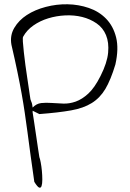

<svg xmlns="http://www.w3.org/2000/svg" viewBox="-20 -806 604 893"><path d="M139.6 40Q128.9 -32.2 121.6 -87.9Q114.3 -143.6 107.9 -190.9Q101.6 -238.3 95.2 -281.2Q88.9 -324.2 80.6 -370.6Q72.3 -417 61 -471.7Q49.8 -526.4 33.2 -597.7Q25.4 -640.6 46.4 -676.3Q67.4 -711.9 105 -736.3Q142.6 -760.7 192.9 -773.9Q243.2 -787.1 294.4 -786.1Q345.7 -785.2 393.1 -769Q440.4 -752.9 473.6 -718.8Q506.8 -684.6 520 -632.3Q533.2 -580.1 516.6 -505.9Q495.1 -434.6 470.2 -392.6Q445.3 -350.6 406.7 -326.7Q368.2 -302.7 310.1 -292.5Q252 -282.2 163.1 -275.4L131.8 -291V-283.2Q133.8 -271.5 138.2 -241.7Q142.6 -211.9 147.5 -179.2Q152.3 -146.5 156.7 -116.7Q161.1 -86.9 163.1 -75.2Q166 -68.4 169.4 -50.3Q172.9 -32.2 174.8 -11.2Q176.8 9.8 176.8 29.3Q176.8 48.8 173.3 59.1Q169.9 69.3 162.1 66.4Q154.3 63.5 139.6 40ZM118.2 -366.2Q120.1 -349.6 121.6 -344.2Q123 -338.9 124.5 -335.9Q126 -333 127.9 -327.1Q129.9 -321.3 131.8 -305.7Q149.4 -324.2 171.9 -326.7Q194.3 -329.1 220.2 -327.1Q246.1 -325.2 274.4 -324.2Q302.7 -323.2 332 -333.5Q361.3 -343.8 390.6 -370.6Q419.9 -397.5 447.3 -452.1Q478.5 -513.7 482.9 -561Q487.3 -608.4 473.1 -642.6Q459 -676.8 429.2 -697.3Q399.4 -717.8 362.3 -727.1Q325.2 -736.3 283.7 -734.4Q242.2 -732.4 204.1 -720.7Q166 -709 135.3 -687.5Q104.5 -666 87.9 -635.7Q85 -631.8 86.4 -611.8Q87.9 -591.8 90.8 -564Q93.8 -536.1 98.1 -503.9Q102.5 -471.7 106.9 -442.9Q111.3 -414.1 114.3 -393.1Q117.2 -372.1 118.2 -366.2Z"/></svg>

Font: Give You Glory
Style: Regular
Weight: 400
Designer: Kimberly Geswein
Foundry: Kimberly Geswein
Version: Version 1.002